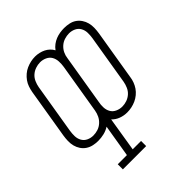

<svg xmlns="http://www.w3.org/2000/svg" viewBox="-204 -671 1008 1008"><g transform="rotate(-45 300.0 -167.5)"><path d="M127 205V167H195L225 -14Q206 -2 184.5 3Q163 8 142 8Q142 8 142 8Q142 8 142 8Q123 8 105 4Q87 0 72 -10Q57 -20 47 -35Q37 -50 32.5 -67.5Q28 -85 28.5 -104Q29 -123 32 -142L78 -420Q81 -436 86.5 -452Q92 -468 102 -482Q112 -496 125.5 -507.5Q139 -519 155 -526Q171 -533 187 -536.5Q203 -540 220 -540Q235 -540 250 -536.5Q265 -533 278 -526.5Q291 -520 301.5 -510Q312 -500 319 -487Q329 -501 342.5 -511Q356 -521 371 -527Q386 -533 402 -535.5Q418 -538 433 -538Q433 -538 433 -538Q433 -538 433 -538Q452 -538 470.5 -534Q489 -530 503.5 -520Q518 -510 528 -495Q538 -480 542.5 -462.5Q547 -445 546.5 -426Q546 -407 543 -388L497 -110Q495 -94 489 -78Q483 -62 473.5 -48Q464 -34 450 -22.5Q436 -11 420.5 -4Q405 3 388.5 6.5Q372 10 355 10Q330 10 307.5 1.5Q285 -7 269 -24L238 167H300V205ZM143 -30Q161 -30 178 -35.5Q195 -41 209 -53.5Q223 -66 231 -82.5Q239 -99 242 -117L288 -395Q291 -414 290 -433.5Q289 -453 280 -468.5Q271 -484 253.5 -492Q236 -500 217 -500Q200 -500 182.5 -494Q165 -488 151.5 -476Q138 -464 130.5 -447Q123 -430 120 -413L74 -135Q71 -116 71.5 -97Q72 -78 81 -62Q90 -46 107 -38Q124 -30 143 -30ZM358 -30Q376 -30 393 -36Q410 -42 423.5 -54Q437 -66 444.5 -83Q452 -100 455 -117L501 -395Q504 -414 503.5 -433Q503 -452 494 -468Q485 -484 468 -492Q451 -500 432 -500Q415 -500 397.5 -494.5Q380 -489 366 -476.5Q352 -464 344 -447.5Q336 -431 334 -413L288 -135Q284 -116 285 -96.5Q286 -77 295 -61.5Q304 -46 321.5 -38Q339 -30 358 -30Z"/></g></svg>

Font: Iosevka Curly Slab XLtExObl
Style: Regular
Weight: 200
Width: 7
Italic angle: -9°
Monospace: yes
Designer: Belleve Invis
Foundry: Belleve Invis
Version: Version 11.0.0; ttfautohint (v1.8.3)